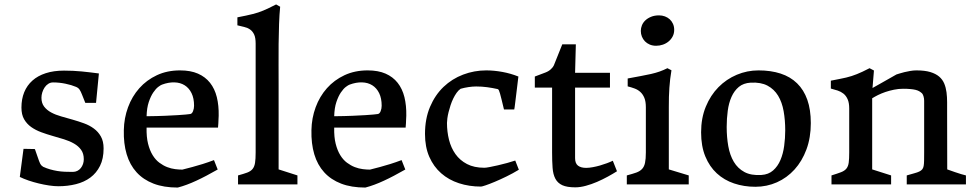

<svg xmlns="http://www.w3.org/2000/svg" viewBox="-20 -823 4344 857"><path d="M85 -158.7 135.7 -157.7 154.3 -104.5Q159.7 -89.8 164.1 -85.4Q168.5 -81.1 172.4 -78.6Q188.5 -71.3 204.1 -66.9Q219.7 -62.5 235.8 -59.8Q252 -57.1 269 -56.4Q286.1 -55.7 304.7 -55.7Q315.9 -55.7 325.2 -60.3Q334.5 -64.9 340.8 -73Q347.2 -81.1 350.6 -91.1Q354 -101.1 354 -112.3Q354 -137.7 342 -154.3Q330.1 -170.9 310.5 -182.1Q291 -193.4 265.9 -201.2Q240.7 -209 214.8 -216.3Q189 -223.6 163.8 -232.9Q138.7 -242.2 119.1 -256.1Q99.6 -270 87.6 -290.8Q75.7 -311.5 75.7 -342.8Q75.7 -380.9 88.1 -411.4Q100.6 -441.9 124.8 -463.4Q148.9 -484.9 184.3 -496.3Q219.7 -507.8 265.6 -507.8Q306.2 -507.8 343.8 -504.2Q381.3 -500.5 421.4 -495.1L408.7 -363.8H360.8L346.2 -400.4Q340.8 -414.6 335.4 -422.6Q330.1 -430.7 319.8 -435.1Q299.3 -443.8 271.7 -449.5Q244.1 -455.1 216.8 -455.1Q205.1 -455.1 195.3 -448.7Q185.5 -442.4 179 -432.4Q172.4 -422.4 168.7 -410.4Q165 -398.4 165 -386.7Q165 -362.8 177 -347.2Q189 -331.5 208.5 -321Q228 -310.5 252.9 -303.5Q277.8 -296.4 303.7 -289.1Q329.6 -281.7 354.5 -272.7Q379.4 -263.7 398.9 -249.3Q418.5 -234.9 430.4 -213.6Q442.4 -192.4 442.4 -160.6Q442.4 -114.7 426.5 -82.8Q410.6 -50.8 383.3 -30.5Q356 -10.3 319.1 -1Q282.2 8.3 240.7 8.3Q222.2 8.3 199.2 4.9Q176.3 1.5 152.8 -4.2Q129.4 -9.8 107.4 -17.3Q85.4 -24.9 68.4 -33.2Z M532.7 -242.2Q533.7 -295.9 551.5 -344.2Q569.3 -392.6 601.8 -429.2Q634.3 -465.8 680.2 -487.3Q726.1 -508.8 783.7 -508.8Q830.6 -508.8 863.5 -494.4Q896.5 -480 917.5 -453.4Q938.5 -426.8 947.8 -389.4Q957 -352.1 956.1 -306.2Q955.6 -299.3 955.3 -290.3Q955.1 -281.2 954.6 -272.9Q954.1 -263.7 953.1 -253.4H634.3Q633.3 -211.4 640.9 -181.4Q648.4 -151.4 661.4 -130.4Q674.3 -109.4 691.4 -96.7Q708.5 -84 726.3 -77.1Q744.1 -70.3 761.7 -68.1Q779.3 -65.9 793.9 -65.9Q815.4 -71.3 838.9 -77.6Q859.4 -83 884.3 -90.8Q909.2 -98.6 935.1 -108.4L951.7 -66.4Q924.8 -51.3 901.4 -38.8Q877.9 -26.4 856.2 -16.4Q834.5 -6.3 814.2 1.2Q793.9 8.8 773.4 14.2Q710.9 14.2 665.3 -3.4Q619.6 -21 589.6 -54Q559.6 -86.9 545.4 -134.5Q531.2 -182.1 532.7 -242.2ZM634.3 -304.2Q682.6 -304.7 716.8 -306.2Q751 -307.6 773.7 -309.1Q796.4 -310.5 809.6 -311.8Q822.8 -313 828.6 -314Q836.9 -314.9 841.6 -326.7Q846.2 -338.4 846.2 -351.1Q846.2 -384.3 835 -407.2Q823.7 -430.2 804.2 -442.4Q784.7 -454.6 758.5 -455.3Q732.4 -456.1 703.1 -445.3Q697.3 -443.4 686.3 -435.1Q675.3 -426.8 664.1 -410.2Q652.8 -393.6 644 -367.4Q635.3 -341.3 634.3 -304.2Z M1042.5 -40Q1067.9 -46.9 1083.5 -52.7Q1099.1 -58.6 1107.4 -68.8Q1115.7 -79.1 1118.4 -96.2Q1121.1 -113.3 1121.1 -142.6V-628.4Q1121.1 -654.8 1114.3 -669.2Q1107.4 -683.6 1096.2 -691.4Q1085 -699.2 1070.3 -702.6Q1055.7 -706.1 1039.6 -710V-745.6Q1061.5 -750 1078.1 -753.4Q1094.7 -756.8 1107.9 -760.3Q1121.1 -763.7 1132.3 -767.3Q1143.6 -771 1155.3 -775.9Q1167 -780.8 1180.7 -787.4Q1194.3 -793.9 1212.4 -803.2L1230.5 -793Q1227.1 -758.8 1225.6 -716.1Q1224.1 -673.3 1223.6 -626.7Q1223.1 -580.1 1223.4 -532.2Q1223.6 -484.4 1223.6 -439.5V-66.9L1307.6 -40V0H1042.5Z M1370.1 -242.2Q1371.1 -295.9 1388.9 -344.2Q1406.7 -392.6 1439.2 -429.2Q1471.7 -465.8 1517.6 -487.3Q1563.5 -508.8 1621.1 -508.8Q1668 -508.8 1700.9 -494.4Q1733.9 -480 1754.9 -453.4Q1775.9 -426.8 1785.2 -389.4Q1794.4 -352.1 1793.5 -306.2Q1793 -299.3 1792.7 -290.3Q1792.5 -281.2 1792 -272.9Q1791.5 -263.7 1790.5 -253.4H1471.7Q1470.7 -211.4 1478.3 -181.4Q1485.8 -151.4 1498.8 -130.4Q1511.7 -109.4 1528.8 -96.7Q1545.9 -84 1563.7 -77.1Q1581.5 -70.3 1599.1 -68.1Q1616.7 -65.9 1631.3 -65.9Q1652.8 -71.3 1676.3 -77.6Q1696.8 -83 1721.7 -90.8Q1746.6 -98.6 1772.5 -108.4L1789.1 -66.4Q1762.2 -51.3 1738.8 -38.8Q1715.3 -26.4 1693.6 -16.4Q1671.9 -6.3 1651.6 1.2Q1631.3 8.8 1610.8 14.2Q1548.3 14.2 1502.7 -3.4Q1457 -21 1427 -54Q1397 -86.9 1382.8 -134.5Q1368.7 -182.1 1370.1 -242.2ZM1471.7 -304.2Q1520 -304.7 1554.2 -306.2Q1588.4 -307.6 1611.1 -309.1Q1633.8 -310.5 1647 -311.8Q1660.2 -313 1666 -314Q1674.3 -314.9 1679 -326.7Q1683.6 -338.4 1683.6 -351.1Q1683.6 -384.3 1672.4 -407.2Q1661.1 -430.2 1641.6 -442.4Q1622.1 -454.6 1595.9 -455.3Q1569.8 -456.1 1540.5 -445.3Q1534.7 -443.4 1523.7 -435.1Q1512.7 -426.8 1501.5 -410.2Q1490.2 -393.6 1481.4 -367.4Q1472.7 -341.3 1471.7 -304.2Z M1877 -225.1Q1877 -293 1899.4 -345.9Q1921.9 -398.9 1959.7 -435.1Q1997.6 -471.2 2047.1 -490Q2096.7 -508.8 2150.4 -508.8Q2184.6 -508.8 2222.2 -502Q2259.8 -495.1 2293.9 -481.4Q2293.5 -478 2292 -466.1Q2290.5 -454.1 2288.6 -437.7Q2286.6 -421.4 2284.4 -403.3Q2282.2 -385.3 2280.3 -369.9Q2278.3 -354.5 2277.1 -344.5Q2275.9 -334.5 2275.4 -334.5H2229.5Q2223.1 -360.8 2219 -377.9Q2214.8 -395 2211.9 -405.3Q2209 -415.5 2206.8 -419.9Q2204.6 -424.3 2201.7 -425.3Q2177.7 -430.7 2154.3 -433.8Q2130.9 -437 2105.5 -437Q2089.4 -437 2071.3 -434.3Q2053.2 -431.6 2036.1 -426.8Q2026.4 -420.4 2018.1 -408.7Q2009.8 -397 2002.9 -382.8Q1996.1 -368.7 1991 -353Q1985.8 -337.4 1982.2 -322.5Q1978.5 -307.6 1976.8 -294.9Q1975.1 -282.2 1975.1 -274.4Q1975.1 -235.4 1984.1 -199.2Q1993.2 -163.1 2012.9 -135.3Q2032.7 -107.4 2064.5 -90.8Q2096.2 -74.2 2142.1 -74.2Q2149.4 -74.2 2166 -77.4Q2182.6 -80.6 2202.9 -85.2Q2223.1 -89.8 2243.7 -95.5Q2264.2 -101.1 2279.8 -106.4L2295.9 -65.4Q2268.6 -48.8 2240.5 -35.2Q2212.4 -21.5 2188.5 -11.5Q2164.6 -1.5 2147.7 4.2Q2130.9 9.8 2127 9.8Q2074.2 9.8 2028.6 -5.1Q1982.9 -20 1949.2 -49.6Q1915.5 -79.1 1896.2 -123Q1877 -167 1877 -225.1Z M2444.3 -432.1H2367.2V-481.4L2415 -499.5Q2429.2 -504.9 2439.2 -514.4Q2449.2 -523.9 2452.1 -531.2L2489.7 -625H2550.3L2546.9 -498H2702.6V-432.1H2546.9V-117.2Q2546.9 -93.8 2559.8 -83.7Q2572.8 -73.7 2596.2 -73.7Q2609.4 -73.7 2625.5 -76.7Q2641.6 -79.6 2657.7 -84.2Q2673.8 -88.9 2689 -94.5Q2704.1 -100.1 2715.3 -105.5L2733.9 -58.6Q2716.3 -47.4 2693.1 -34.7Q2669.9 -22 2645 -11.2Q2620.1 -0.5 2595 6.3Q2569.8 13.2 2547.9 13.2Q2510.7 13.2 2490 3.7Q2469.2 -5.9 2459 -25.1Q2448.7 -44.4 2446.5 -73.7Q2444.3 -103 2444.3 -142.6Z M2777.8 -40Q2803.7 -46.9 2820.1 -52.7Q2836.4 -58.6 2845.9 -68.8Q2855.5 -79.1 2859.1 -96.2Q2862.8 -113.3 2862.8 -142.6V-344.2Q2862.8 -370.1 2856 -386.5Q2849.1 -402.8 2837.9 -412.8Q2826.7 -422.9 2812 -428.2Q2797.4 -433.6 2781.7 -437.5V-472.7Q2814.9 -479 2840.3 -483.6Q2865.7 -488.3 2886.2 -492.9Q2906.7 -497.6 2924.1 -503.7Q2941.4 -509.8 2959 -518.6L2977.1 -509.3Q2973.6 -489.3 2971.4 -470.2Q2969.2 -451.2 2967.8 -431.4Q2966.3 -411.6 2965.8 -390.4Q2965.3 -369.1 2965.3 -345.2V-66.9L3054.2 -40V0H2777.8ZM2908.7 -618.7Q2893.1 -618.7 2880.4 -624Q2867.7 -629.4 2858.9 -638.4Q2850.1 -647.5 2845.2 -659.4Q2840.3 -671.4 2840.3 -685.1Q2840.3 -697.3 2845.2 -709.7Q2850.1 -722.2 2860.4 -731.9Q2870.6 -741.7 2886 -748Q2901.4 -754.4 2921.9 -754.4Q2935.5 -754.4 2948 -749.8Q2960.4 -745.1 2969.5 -736.8Q2978.5 -728.5 2983.9 -716.6Q2989.3 -704.6 2989.3 -689.9Q2989.3 -673.8 2982.7 -660.9Q2976.1 -647.9 2964.8 -638.4Q2953.6 -628.9 2939 -623.8Q2924.3 -618.7 2908.7 -618.7Z M3109.4 -232.4Q3109.4 -295.9 3130.4 -346.9Q3151.4 -397.9 3186.8 -433.8Q3222.2 -469.7 3268.6 -489.3Q3314.9 -508.8 3365.7 -508.8Q3420.9 -508.8 3464.4 -494.6Q3507.8 -480.5 3537.8 -451.2Q3567.9 -421.9 3583.5 -377.7Q3599.1 -333.5 3599.1 -273.4Q3599.1 -208.5 3579.6 -156Q3560.1 -103.5 3526.4 -66.4Q3492.7 -29.3 3447.8 -9.3Q3402.8 10.7 3351.6 10.7Q3300.8 10.7 3256.6 -4.2Q3212.4 -19 3179.7 -49.1Q3147 -79.1 3128.2 -124.8Q3109.4 -170.4 3109.4 -232.4ZM3223.6 -256.3Q3223.6 -210.9 3230.7 -170.7Q3237.8 -130.4 3255.4 -100.8Q3272.9 -71.3 3302.7 -55.2Q3332.5 -39.1 3378.4 -42Q3410.2 -43.9 3430.9 -62.3Q3451.7 -80.6 3463.6 -108.9Q3475.6 -137.2 3480.2 -171.9Q3484.9 -206.5 3484.9 -241.2Q3484.9 -286.6 3477.8 -326.7Q3470.7 -366.7 3453.1 -395.8Q3435.5 -424.8 3405.8 -440.7Q3376 -456.5 3330.6 -454.1Q3298.3 -452.1 3277.8 -435.1Q3257.3 -418 3245.1 -390.6Q3232.9 -363.3 3228.3 -328.4Q3223.6 -293.5 3223.6 -256.3Z M3691.4 -40Q3718.3 -48.3 3734.1 -54.4Q3750 -60.5 3758.1 -70.6Q3766.1 -80.6 3768.3 -97.2Q3770.5 -113.8 3770.5 -142.6V-338.4Q3770.5 -364.3 3763.4 -380.1Q3756.3 -396 3744.9 -405Q3733.4 -414.1 3718.8 -418.9Q3704.1 -423.8 3688.5 -427.7V-462.9Q3710.9 -467.3 3727.3 -470.5Q3743.7 -473.6 3756.8 -476.8Q3770 -480 3781.2 -483.6Q3792.5 -487.3 3804.2 -491.9Q3815.9 -496.6 3829.6 -502.9Q3843.3 -509.3 3861.3 -518.6L3880.9 -508.3L3874.5 -430.2Q3891.1 -439.5 3909.2 -449.7Q3924.8 -458.5 3943.6 -469.2Q3962.4 -480 3981.4 -490.7Q3986.3 -492.2 3995.6 -495.1Q4004.9 -498 4016.8 -501Q4028.8 -503.9 4042.7 -506.3Q4056.6 -508.8 4070.3 -508.8Q4107.4 -508.8 4132.1 -501.5Q4156.7 -494.1 4171.9 -481.2Q4187 -468.3 4194.6 -450.2Q4202.1 -432.1 4204.8 -411.1Q4207.5 -390.1 4207.5 -366.5Q4207.5 -342.8 4207.5 -318.4L4208 -66.9Q4226.6 -60.1 4242.7 -54.7Q4256.8 -49.8 4270.5 -45.7Q4284.2 -41.5 4291.5 -40V0H4027.3V-40Q4047.4 -45.9 4061 -49.6Q4074.7 -53.2 4083.3 -57.4Q4091.8 -61.5 4096.4 -67.1Q4101.1 -72.8 4102.8 -82.3Q4104.5 -91.8 4104.7 -106.4Q4105 -121.1 4105 -143.6V-373.5Q4105 -383.3 4102.3 -392.6Q4099.6 -401.9 4095.7 -406.2Q4089.8 -411.6 4083.3 -415.5Q4076.7 -419.4 4066.9 -421.9Q4057.1 -424.3 4043.5 -425.5Q4029.8 -426.8 4010.7 -426.8Q3990.2 -426.8 3970.2 -422.6Q3950.2 -418.5 3932.1 -412.4Q3914.1 -406.2 3898.9 -398.7Q3883.8 -391.1 3873 -384.3V-66.9L3957.5 -40V0H3691.4Z"/></svg>

Font: Donegal One
Style: Regular
Weight: 400
Designer: Gary Lonergan
Foundry: Sorkin Type Co.
Version: Version 1.004